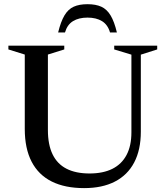

<svg xmlns="http://www.w3.org/2000/svg" viewBox="-20 -908 810 938"><path d="M622 -262V-641L538 -666.5V-685H748V-666.5L668 -641V-265Q668 -176 635.5 -114.2Q603 -52.5 541.2 -20.8Q479.5 11 391 11Q297.5 11 232.8 -21.2Q168 -53.5 134.5 -118Q101 -182.5 101 -278V-641.5L21 -666.5V-685H294V-666.5L214 -641.5V-273Q214 -201.5 236.8 -154.2Q259.5 -107 304.8 -83.8Q350 -60.5 417.5 -60.5Q483.5 -60.5 529 -83.2Q574.5 -106 598.2 -150.8Q622 -195.5 622 -262ZM407.5 -822Q365 -822 336.8 -804.8Q308.5 -787.5 297.5 -749.5H264Q277 -802.5 295 -832.8Q313 -863 340 -875.2Q367 -887.5 407.5 -887.5Q448 -887.5 475 -875.2Q502 -863 520.2 -832.8Q538.5 -802.5 551 -749.5H517.5Q506.5 -787.5 478.2 -804.8Q450 -822 407.5 -822Z"/></svg>

Font: Newsreader 36pt Medium
Style: Regular
Weight: 500
Designer: Hugues Gentile
Foundry: Production Type
Version: Version 1.003